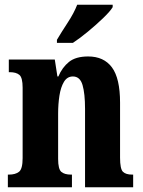

<svg xmlns="http://www.w3.org/2000/svg" viewBox="-20 -786 600 806"><path d="M13 0V-53H17Q45 -53 60 -65Q75 -77 75 -122V-418Q75 -460 61.5 -471.5Q48 -483 21 -483H17V-536H210L221 -465H225Q241 -503 269.5 -526Q298 -549 350 -549Q416 -549 450 -503Q484 -457 484 -355V-124Q484 -77 496 -65Q508 -53 535 -53H539V0H337V-329Q337 -393 326.5 -429Q316 -465 286 -465Q262 -465 248.5 -442.5Q235 -420 229.5 -384.5Q224 -349 224 -309V-119Q224 -76 237.5 -64.5Q251 -53 278 -53H282V0ZM219 -619Q238 -651 264.5 -691.5Q291 -732 304 -766H453V-756Q443 -739 414 -711Q385 -683 350 -654Q315 -625 286 -606H219Z"/></svg>

Font: Noto Serif Myanmar ExtraCondensed ExtraBold
Style: Regular
Weight: 800
Width: 2
Designer: Ben Mitchell and the Monotype Design Team
Foundry: Monotype Imaging Inc.
Version: Version 2.106; ttfautohint (v1.8.4.7-5d5b)